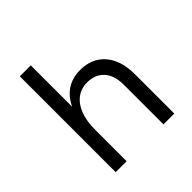

<svg xmlns="http://www.w3.org/2000/svg" viewBox="-181 -824 966 966"><g transform="rotate(-45 302.0 -341.0)"><path d="M441 0V-281Q441 -349.5 408 -385.2Q375 -421 319 -421Q276 -421 244.5 -397.5Q213 -374 196 -330.2Q179 -286.5 179 -226H149Q149 -309.5 171 -368.5Q193 -427.5 235.2 -458.8Q277.5 -490 338 -490Q394.5 -490 434.8 -464.5Q475 -439 496.5 -392.2Q518 -345.5 518 -281V0ZM101 0V-682H179V0Z"/></g></svg>

Font: Karla ExtraLight
Style: Regular
Weight: 400
Version: Version 2.001